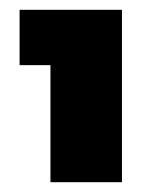

<svg xmlns="http://www.w3.org/2000/svg" viewBox="-20 -724 307 392"><path d="M20 -591V-704H229V-352H83V-591Z"/></svg>

Font: Fz Poppins ExtBd
Style: Regular
Weight: 800
Designer: Ninad Kale (Devanagari), Jonny Pinhorn (Latin)
Foundry: Indian Type Foundry
Version: Vit hóa bi Vntype.Com & FontZin.Com